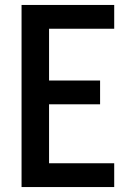

<svg xmlns="http://www.w3.org/2000/svg" viewBox="-20 -755 540 775"><path d="M67 0V-735H441V-639H178V-430H384V-334H178V-96H441V0Z"/></svg>

Font: Iosevka Fixed
Style: Bold
Weight: 700
Monospace: yes
Designer: Belleve Invis
Foundry: Belleve Invis
Version: Version 32.3.0